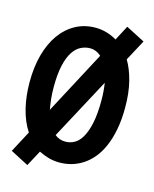

<svg xmlns="http://www.w3.org/2000/svg" viewBox="-113 -758 726 904"><g transform="rotate(15 250.0 -306.5)"><path d="M251 18.1Q222.2 18.1 197 11Q171.9 3.9 148.9 -7.8L107.9 68.8L20 22.9L75.2 -81.1Q46.4 -125 31.7 -184.1Q17.1 -243.2 17.1 -313Q17.1 -385.3 33.4 -445.3Q49.8 -505.4 80.3 -548.3Q110.8 -591.3 154.3 -615.2Q197.8 -639.2 252 -639.2Q279.8 -639.2 305.9 -631.6Q332 -624 356 -609.9L394 -682.1L485.8 -634.8L431.2 -533.2Q455.1 -493.2 469 -438Q482.9 -382.8 482.9 -312Q482.9 -252 473.6 -204.1Q464.4 -156.2 448.2 -119.6Q432.1 -83 410.2 -56.9Q388.2 -30.8 362.3 -14.2Q336.4 2.4 308.1 10.3Q279.8 18.1 251 18.1ZM306.2 -517.1Q281.2 -539.1 252.9 -539.1Q229 -539.1 207.3 -528.3Q185.5 -517.6 168.9 -492.2Q152.3 -466.8 142.6 -424.6Q132.8 -382.3 132.8 -318.8Q132.8 -287.1 135.7 -260.3Q138.7 -233.4 143.1 -210ZM359.9 -399.9 200.2 -102.1Q211.4 -92.8 224.6 -88.4Q237.8 -84 252 -84Q274.4 -84 295.2 -95.2Q315.9 -106.4 331.5 -133.3Q347.2 -160.2 356.7 -204.3Q366.2 -248.5 366.2 -314Q366.2 -338.4 364.5 -359.9Q362.8 -381.3 359.9 -399.9Z"/></g></svg>

Font: InconsolataGo
Style: Bold
Weight: 700
Designer: Raph Levien, Kirill Tkachev(cyreal.org)
Foundry: Raph Levien, Kirill Tkachev(cyreal.org)
Version: Version 1.015; ttfautohint (v0.92) -l 8 -r 50 -G 200 -x 14 -